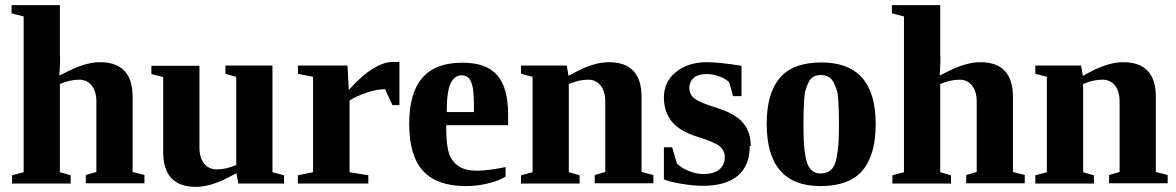

<svg xmlns="http://www.w3.org/2000/svg" viewBox="-20 -714 4577 747"><path d="M213 -495H214Q214 -464 211 -420L245 -437Q315 -472 369 -472Q496 -472 496 -337V-45L542 -33V-1H314V-33L355 -45V-318Q355 -358 337 -381Q319 -404 288 -404Q252 -404 213 -387V-44L255 -32V0H27V-32L72 -44V-650L25 -662V-694H213Z M900 -40 865 -22Q797 13 742 13Q615 13 615 -122V-414L569 -426V-458H756V-141Q756 -100 774 -78Q792 -55 824 -55Q860 -55 899 -72V-415L857 -427V-459H1040V-44L1085 -32V0H907Z M1337 -364 1336 -363Q1388 -421 1431 -447Q1474 -473 1508 -473H1534V-305H1507L1478 -367Q1446 -367 1408 -354Q1366 -340 1340 -323V-44L1413 -32V0H1139V-32L1198 -44V-415L1139 -427V-459H1332Z M1778 -470H1780Q1873 -470 1915 -421Q1957 -372 1957 -267V-227H1716V-219Q1716 -146 1728 -114Q1740 -83 1766 -66Q1791 -50 1838 -50Q1879 -50 1947 -64V-27Q1920 -10 1877 0Q1836 10 1793 10Q1680 10 1626 -49Q1572 -108 1572 -232Q1572 -352 1623 -411Q1674 -470 1778 -470ZM1775 -421H1776Q1748 -421 1733 -389Q1718 -358 1718 -278H1824Q1824 -346 1820 -370Q1815 -397 1805 -409Q1795 -421 1775 -421Z M2192 -419 2226 -437Q2294 -472 2349 -472Q2476 -472 2476 -337V-45L2522 -33V-1H2294V-33L2335 -45V-318Q2335 -358 2317 -381Q2299 -404 2268 -404Q2232 -404 2193 -387V-44L2235 -32V0H2007V-32L2052 -44V-415L2007 -427V-459H2185Z M2901 -146H2897Q2897 -69 2850 -30Q2804 9 2713 9Q2679 9 2631 1Q2587 -6 2563 -16V-141H2595L2614 -77Q2630 -61 2659 -49Q2688 -37 2716 -37Q2758 -37 2779 -55Q2800 -73 2800 -102Q2800 -128 2780 -145Q2761 -161 2693 -182Q2623 -204 2593 -242Q2563 -280 2563 -335Q2563 -396 2610 -434Q2657 -472 2730 -472Q2776 -472 2865 -458V-340H2832L2817 -394Q2803 -408 2778 -417Q2752 -426 2730 -426Q2696 -426 2679 -411Q2662 -396 2662 -372Q2662 -346 2683 -330Q2704 -314 2770 -294Q2842 -271 2871 -236Q2901 -200 2901 -146Z M3176 -471Q3387 -471 3387 -232Q3387 -111 3335.5 -50.5Q3284 10 3172 10Q2963 10 2963 -232Q2963 -351 3014 -411Q3065 -471 3176 -471ZM3244 -232Q3244 -264 3243.5 -280.5Q3243 -297 3241.5 -323.5Q3240 -350 3235.5 -364Q3231 -378 3223 -393.5Q3215 -409 3202.5 -415.5Q3190 -422 3173 -422Q3157 -422 3145 -415.5Q3133 -409 3126 -394Q3119 -379 3114.5 -364.5Q3110 -350 3108.5 -324.5Q3107 -299 3106.5 -281.5Q3106 -264 3106 -232Q3106 -185 3107.5 -158Q3109 -131 3115 -99.5Q3121 -68 3135.5 -53.5Q3150 -39 3173 -39Q3198 -39 3213.5 -53.5Q3229 -68 3235 -101Q3241 -134 3242.5 -159Q3244 -184 3244 -232Z M3638 -495H3639Q3639 -464 3636 -420L3670 -437Q3740 -472 3794 -472Q3921 -472 3921 -337V-45L3967 -33V-1H3739V-33L3780 -45V-318Q3780 -358 3762 -381Q3744 -404 3713 -404Q3677 -404 3638 -387V-44L3680 -32V0H3452V-32L3497 -44V-650L3450 -662V-694H3638Z M4193 -419 4227 -437Q4295 -472 4350 -472Q4477 -472 4477 -337V-45L4523 -33V-1H4295V-33L4336 -45V-318Q4336 -358 4318 -381Q4300 -404 4269 -404Q4233 -404 4194 -387V-44L4236 -32V0H4008V-32L4053 -44V-415L4008 -427V-459H4186Z"/></svg>

Font: Libra Serif Modern
Style: Bold
Weight: 700
Designer: Stefan Peev, Context Ltd
Foundry: Ascender Corporation
Version: Version 1.000